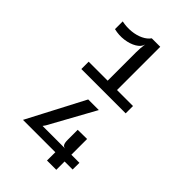

<svg xmlns="http://www.w3.org/2000/svg" viewBox="-288 -948 1176 1176"><g transform="rotate(45 300.0 -360.5)"><path d="M284.5 -435V-723.5Q284.5 -741 285.8 -757.8Q287 -774.5 290.5 -799L292 -851.5H365.5V-435ZM120 -413.5V-477H504V-413.5ZM93 -732V-799Q134.5 -790.5 174 -794.5Q213.5 -798.5 244.8 -813.5Q276 -828.5 292 -851.5L290.5 -797Q284 -770 253 -751.5Q222 -733 179 -727.2Q136 -721.5 93 -732ZM87.5 59.5 281.5 -311.5H373.5L210.5 -16L198.5 1H518L517.5 59.5ZM367.5 131.5 368 22.5 396.5 1Q381 1 374.2 -10.2Q367.5 -21.5 367.5 -48V-134.5L448 -135.5V131.5Z"/></g></svg>

Font: Spline Sans Mono
Style: Regular
Weight: 400
Monospace: yes
Designer: Eben Sorkin, Mirko Velimirovic
Foundry: Sorkin Type
Version: Version 1.004